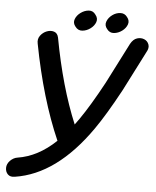

<svg xmlns="http://www.w3.org/2000/svg" viewBox="-59 -886 790 975"><g transform="rotate(5 336.5 -399.0)"><path d="M53 38Q264 6 437 -242Q489 -316 560 -447Q659 -641 664 -651Q677 -673 670.5 -690.5Q664 -708 647 -715Q630 -722 610.5 -716Q591 -710 577 -685Q574 -679 471 -477Q406 -357 356 -285L333 -253Q256 -437 210 -686Q205 -708 187.5 -713.5Q170 -719 150.5 -711.5Q131 -704 118 -686.5Q105 -669 110 -646Q163 -368 253 -163Q162 -76 58 -60Q38 -57 21 -40Q5 -23 5 -3Q5 17 17.5 29.5Q30 42 53 38ZM389 -818Q376 -837 354.5 -835.5Q333 -834 313.5 -820Q294 -806 286.5 -786Q279 -766 294 -748Q308 -729 330 -731Q352 -733 371 -747Q390 -761 397 -780.5Q404 -800 389 -818ZM550 -820Q537 -838 515 -837Q493 -836 474 -822Q455 -808 447.5 -788Q440 -768 455 -750Q469 -731 491 -733Q513 -735 532 -749Q551 -763 558 -782.5Q565 -802 550 -820Z"/></g></svg>

Font: Balsamiq Sans
Style: Italic
Weight: 400
Italic angle: -12°
Designer: Michael Angeles
Foundry: Balsamiq SRL
Version: Version 1.020; ttfautohint (v1.8.4.7-5d5b);gftools[0.9.26]